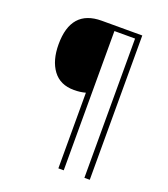

<svg xmlns="http://www.w3.org/2000/svg" viewBox="-158 -871 970 1109"><g transform="rotate(20 327.5 -316.5)"><path d="M524 127H491V-729H364V127H331V-338Q299 -329 260 -329Q175 -329 131 -388.5Q87 -448 87 -547Q87 -760 275 -760H524Z"/></g></svg>

Font: Noto Sans Gujarati UI ExtraLight
Style: Regular
Weight: 200
Designer: Jelle Bosma - Monotype Design Team, Universal Thirst
Foundry: Monotype Imaging Inc.
Version: Version 2.106; ttfautohint (v1.8.4.7-5d5b)